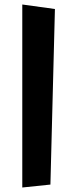

<svg xmlns="http://www.w3.org/2000/svg" viewBox="-20 -820 333 853"><path d="M79 13V-800L224 -780L204 0Z"/></svg>

Font: RocknRoll One
Style: Regular
Weight: 400
Designer: Fontworks Inc.
Foundry: Fontworks Inc.
Version: Version 1.100